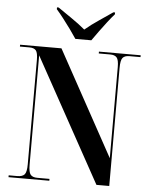

<svg xmlns="http://www.w3.org/2000/svg" viewBox="-61 -981 809 1031"><g transform="rotate(5 343.5 -465.5)"><path d="M24 0V-10H70Q98 -10 109.5 -23Q121 -36 121 -78V-640Q121 -679 110.5 -691.5Q100 -704 75 -704H24V-714H247L557 -149V-640Q557 -679 546 -691.5Q535 -704 511 -704H449V-714H674V-704H614Q589 -704 578 -691Q567 -678 567 -636V0H498L131 -666V-78Q131 -36 142 -23Q153 -10 178 -10H244V0ZM317 -771Q302 -794 282 -821.5Q262 -849 241.5 -875.5Q221 -902 204 -921V-931H213Q243 -910 285 -881.5Q327 -853 360 -825Q393 -853 435.5 -881.5Q478 -910 508 -931H517V-921Q500 -902 479.5 -875.5Q459 -849 439 -821.5Q419 -794 403 -771Z"/></g></svg>

Font: Noto Serif Display Condensed
Style: Bold
Weight: 700
Width: 3
Designer: Monotype Design Team
Foundry: Monotype Imaging Inc.
Version: Version 2.009